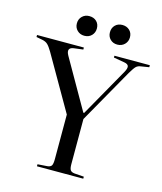

<svg xmlns="http://www.w3.org/2000/svg" viewBox="-141 -1009 934 1105"><g transform="rotate(15 326.0 -456.5)"><path d="M185 0V-12L243 -16Q262 -18 268 -28.5Q274 -39 274 -67V-332L87 -657Q71 -684 59 -695.5Q47 -707 27 -711L-10 -718V-730H269V-718L214 -711Q170 -705 195 -661L363 -367H368L532 -657Q544 -679 541 -691.5Q538 -704 515 -708L451 -719V-730H662V-718L613 -710Q597 -708 586.5 -698.5Q576 -689 556 -655L373 -332V-63Q373 -38 379.5 -28Q386 -18 405 -16L461 -12V0ZM450 -796Q424 -796 407.5 -812.5Q391 -829 391 -854Q391 -880 407.5 -896.5Q424 -913 450 -913Q476 -913 493 -897Q510 -881 510 -855Q510 -830 493 -813Q476 -796 450 -796ZM253 -796Q228 -796 211 -812.5Q194 -829 194 -854Q194 -880 211 -896.5Q228 -913 253 -913Q280 -913 296.5 -897Q313 -881 313 -855Q313 -830 296.5 -813Q280 -796 253 -796Z"/></g></svg>

Font: Literata 72pt
Style: Regular
Weight: 400
Designer: Latin by Veronika Burian and Jose Scaglione. Greek by Irene Vlachou. Cyrillic by Vera Evstafieva.
Foundry: TypeTogether
Version: Version 3.002